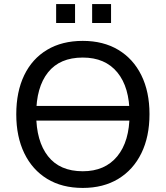

<svg xmlns="http://www.w3.org/2000/svg" viewBox="-20 -915 816 944"><path d="M109 -322V-394H678V-322ZM60 -353Q60 -464 99 -545Q138 -626 211.5 -670Q285 -714 387 -714Q488 -714 561.5 -670Q635 -626 675 -545Q715 -464 715 -354Q715 -243 675 -161.5Q635 -80 561.5 -35.5Q488 9 387 9Q285 9 212 -35.5Q139 -80 99.5 -161.5Q60 -243 60 -353ZM158 -353Q158 -221 216 -147Q274 -73 387 -73Q496 -73 556.5 -146.5Q617 -220 617 -353Q617 -486 557 -559Q497 -632 387 -632Q274 -632 216 -559Q158 -486 158 -353ZM433 -802V-895H526V-802ZM256 -802V-895H349V-802Z"/></svg>

Font: Mulish Medium
Style: Regular
Weight: 500
Designer: Vernon Adams
Foundry: Vernon Adams
Version: Version 3.603; ttfautohint (v1.8.3)